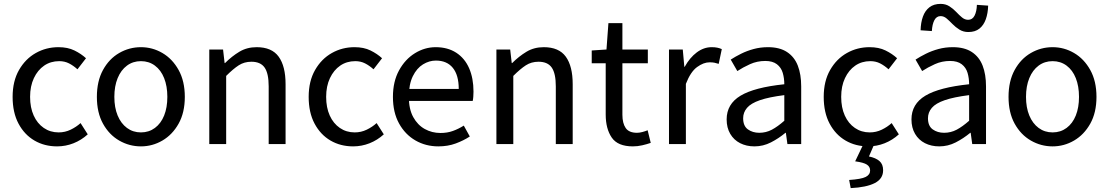

<svg xmlns="http://www.w3.org/2000/svg" viewBox="-20 -742 5713 989"><path d="M274 12Q209 12 157.5 -18Q106 -48 75.5 -105Q45 -162 45 -243Q45 -324 78 -381.5Q111 -439 164.5 -469Q218 -499 281 -499Q329 -499 363.5 -482Q398 -465 423 -442L379 -385Q358 -404 335.5 -415.5Q313 -427 285 -427Q241 -427 207.5 -404Q174 -381 154.5 -339.5Q135 -298 135 -243Q135 -188 153.5 -147Q172 -106 205.5 -83Q239 -60 282 -60Q315 -60 344 -74Q373 -88 395 -108L432 -50Q399 -20 358.5 -4Q318 12 274 12Z M706 12Q646 12 594 -18Q542 -48 510.5 -105Q479 -162 479 -243Q479 -324 510.5 -381.5Q542 -439 594 -469Q646 -499 706 -499Q765 -499 816.5 -469Q868 -439 900 -381.5Q932 -324 932 -243Q932 -162 900 -105Q868 -48 816.5 -18Q765 12 706 12ZM706 -60Q747 -60 778 -83Q809 -106 825.5 -147Q842 -188 842 -243Q842 -298 825.5 -339.5Q809 -381 778 -404Q747 -427 706 -427Q665 -427 634 -404Q603 -381 586 -339.5Q569 -298 569 -243Q569 -188 586 -147Q603 -106 634 -83Q665 -60 706 -60Z M1058 0V-487H1129L1137 -417H1139Q1174 -452 1213 -475.5Q1252 -499 1302 -499Q1380 -499 1415.5 -450Q1451 -401 1451 -308V0H1364V-297Q1364 -364 1343 -394Q1322 -424 1275 -424Q1238 -424 1209.5 -405.5Q1181 -387 1145 -351V0Z M1799 12Q1734 12 1682.5 -18Q1631 -48 1600.5 -105Q1570 -162 1570 -243Q1570 -324 1603 -381.5Q1636 -439 1689.5 -469Q1743 -499 1806 -499Q1854 -499 1888.5 -482Q1923 -465 1948 -442L1904 -385Q1883 -404 1860.5 -415.5Q1838 -427 1810 -427Q1766 -427 1732.5 -404Q1699 -381 1679.5 -339.5Q1660 -298 1660 -243Q1660 -188 1678.5 -147Q1697 -106 1730.5 -83Q1764 -60 1807 -60Q1840 -60 1869 -74Q1898 -88 1920 -108L1957 -50Q1924 -20 1883.5 -4Q1843 12 1799 12Z M2238 12Q2173 12 2120 -18.5Q2067 -49 2035.5 -106Q2004 -163 2004 -243Q2004 -322 2035.5 -379.5Q2067 -437 2117.5 -468Q2168 -499 2224 -499Q2286 -499 2330 -470.5Q2374 -442 2396.5 -390.5Q2419 -339 2419 -270Q2419 -257 2418 -244Q2417 -231 2415 -222H2072L2071 -284H2343Q2343 -355 2312.5 -392.5Q2282 -430 2225 -430Q2191 -430 2159 -410.5Q2127 -391 2106.5 -349.5Q2086 -308 2086 -243Q2086 -180 2108.5 -139Q2131 -98 2168 -77.5Q2205 -57 2249 -57Q2284 -57 2313 -67.5Q2342 -78 2369 -95L2400 -39Q2368 -18 2327.5 -3Q2287 12 2238 12Z M2537 0V-487H2608L2616 -417H2618Q2653 -452 2692 -475.5Q2731 -499 2781 -499Q2859 -499 2894.5 -450Q2930 -401 2930 -308V0H2843V-297Q2843 -364 2822 -394Q2801 -424 2754 -424Q2717 -424 2688.5 -405.5Q2660 -387 2624 -351V0Z M3240 12Q3162 12 3131 -33.5Q3100 -79 3100 -152V-416H3028V-482L3104 -487L3114 -623H3186V-487H3317V-416H3186V-151Q3186 -107 3203 -82.5Q3220 -58 3261 -58Q3274 -58 3289 -62Q3304 -66 3316 -71L3332 -6Q3312 1 3288 6.5Q3264 12 3240 12Z M3426 0V-487H3497L3505 -398H3507Q3533 -445 3569 -472Q3605 -499 3646 -499Q3662 -499 3674.5 -496.5Q3687 -494 3698 -489L3682 -413Q3670 -417 3660 -419Q3650 -421 3635 -421Q3604 -421 3570.5 -396.5Q3537 -372 3513 -310V0Z M3866 12Q3825 12 3792.5 -4.5Q3760 -21 3741.5 -52.5Q3723 -84 3723 -127Q3723 -206 3794.5 -249Q3866 -292 4020 -308Q4020 -339 4012 -366.5Q4004 -394 3982 -411Q3960 -428 3922 -428Q3880 -428 3843.5 -411.5Q3807 -395 3778 -376L3744 -435Q3767 -450 3797 -465Q3827 -480 3862 -489.5Q3897 -499 3936 -499Q3996 -499 4034 -474Q4072 -449 4089.5 -404Q4107 -359 4107 -297V0H4036L4028 -58H4026Q3991 -29 3951 -8.5Q3911 12 3866 12ZM3891 -58Q3926 -58 3956 -74Q3986 -90 4020 -120V-252Q3941 -242 3894.5 -226Q3848 -210 3828 -186.5Q3808 -163 3808 -133Q3808 -93 3832.5 -75.5Q3857 -58 3891 -58Z M4452 12Q4387 12 4335.5 -18Q4284 -48 4253.5 -105Q4223 -162 4223 -243Q4223 -324 4256 -381.5Q4289 -439 4342.5 -469Q4396 -499 4459 -499Q4507 -499 4541.5 -482Q4576 -465 4601 -442L4557 -385Q4536 -404 4513.5 -415.5Q4491 -427 4463 -427Q4419 -427 4385.5 -404Q4352 -381 4332.5 -339.5Q4313 -298 4313 -243Q4313 -188 4331.5 -147Q4350 -106 4383.5 -83Q4417 -60 4460 -60Q4493 -60 4522 -74Q4551 -88 4573 -108L4610 -50Q4577 -20 4536.5 -4Q4496 12 4452 12ZM4362 227 4354 185Q4416 181 4439 169.5Q4462 158 4462 136Q4462 117 4445.5 106Q4429 95 4385 89L4429 -3H4485L4456 64Q4491 71 4510 87.5Q4529 104 4529 135Q4529 179 4486 201Q4443 223 4362 227Z M4818 12Q4777 12 4744.5 -4.5Q4712 -21 4693.5 -52.5Q4675 -84 4675 -127Q4675 -206 4746.5 -249Q4818 -292 4972 -308Q4972 -339 4964 -366.5Q4956 -394 4934 -411Q4912 -428 4874 -428Q4832 -428 4795.5 -411.5Q4759 -395 4730 -376L4696 -435Q4719 -450 4749 -465Q4779 -480 4814 -489.5Q4849 -499 4888 -499Q4948 -499 4986 -474Q5024 -449 5041.5 -404Q5059 -359 5059 -297V0H4988L4980 -58H4978Q4943 -29 4903 -8.5Q4863 12 4818 12ZM4843 -58Q4878 -58 4908 -74Q4938 -90 4972 -120V-252Q4893 -242 4846.5 -226Q4800 -210 4780 -186.5Q4760 -163 4760 -133Q4760 -93 4784.5 -75.5Q4809 -58 4843 -58ZM4968 -577Q4942 -577 4922 -589.5Q4902 -602 4886.5 -618Q4871 -634 4856.5 -646.5Q4842 -659 4825 -659Q4804 -659 4793 -638Q4782 -617 4780 -582L4722 -586Q4723 -626 4734 -656.5Q4745 -687 4767.5 -704.5Q4790 -722 4825 -722Q4851 -722 4870.5 -709.5Q4890 -697 4905.5 -680.5Q4921 -664 4935.5 -652Q4950 -640 4967 -640Q4989 -640 5000 -661.5Q5011 -683 5012 -717L5070 -713Q5069 -674 5058 -643Q5047 -612 5025 -594.5Q5003 -577 4968 -577Z M5402 12Q5342 12 5290 -18Q5238 -48 5206.5 -105Q5175 -162 5175 -243Q5175 -324 5206.5 -381.5Q5238 -439 5290 -469Q5342 -499 5402 -499Q5461 -499 5512.5 -469Q5564 -439 5596 -381.5Q5628 -324 5628 -243Q5628 -162 5596 -105Q5564 -48 5512.5 -18Q5461 12 5402 12ZM5402 -60Q5443 -60 5474 -83Q5505 -106 5521.5 -147Q5538 -188 5538 -243Q5538 -298 5521.5 -339.5Q5505 -381 5474 -404Q5443 -427 5402 -427Q5361 -427 5330 -404Q5299 -381 5282 -339.5Q5265 -298 5265 -243Q5265 -188 5282 -147Q5299 -106 5330 -83Q5361 -60 5402 -60Z"/></svg>

Font: Assistant Medium
Style: Regular
Weight: 500
Designer: Hebrew By Ben Nathan, Latin by Paul Hunt
Version: Version 3.000